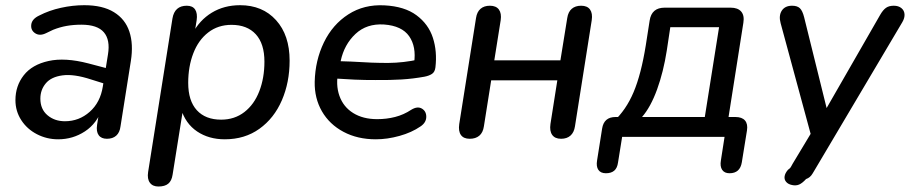

<svg xmlns="http://www.w3.org/2000/svg" viewBox="-20 -516 3431 724"><path d="M38.2 -138.4Q38.2 -192 69.5 -232.1Q100.9 -272.3 163 -286Q225.2 -299.8 313.2 -276.9L393.6 -255.7L384.9 -197.1L323 -216.5Q258.8 -237.6 215.8 -231.8Q172.8 -226.1 152.5 -201.5Q132.2 -177 132.2 -144.1Q132.2 -104.2 159 -81.5Q185.7 -58.8 224.8 -58.8Q278 -58.8 318.1 -94.2Q358.2 -129.5 367.7 -189.7L387.1 -310.6Q396.2 -365.5 371.7 -394.2Q347.2 -422.9 287 -422.9Q257.8 -422.9 231.8 -418.4Q205.8 -413.8 180.4 -403.7Q169.9 -398.8 153.4 -390.8Q129.8 -379.3 112.5 -390.7Q95.2 -402.1 97.9 -423.4Q100.6 -444.6 127.8 -457.4Q165.5 -476.9 209.9 -486.6Q254.3 -496.4 297.8 -496.4Q367.1 -496.4 409.7 -470.1Q452.3 -443.9 467.9 -396.7Q483.5 -349.5 473.5 -286.3L434.4 -39.4Q431.5 -16.3 418.3 -4.5Q405.1 7.3 383.2 7.3Q361.9 7.3 352.1 -6.3Q342.2 -19.9 346.1 -45.3L358 -121L366.1 -108.5Q345.9 -50.4 300.3 -20.6Q254.7 9.3 199.3 9.3Q156.4 9.3 119.1 -10Q81.9 -29.3 60.1 -63.1Q38.2 -97 38.2 -138.4Z M538.5 132.8 630.3 -446.4Q638.4 -494.4 684.4 -494.4Q706.3 -494.4 715.8 -480.1Q725.3 -465.7 721.5 -439.3L710.2 -369.1L704.9 -387.9Q732.1 -439.9 778.5 -468.1Q824.9 -496.4 885.2 -496.4Q970 -496.4 1021 -439.9Q1072.1 -383.5 1072.1 -287.3Q1072.1 -205.4 1042.8 -137.7Q1013.6 -70.1 958.3 -30.4Q903 9.3 827.6 9.3Q767.3 9.3 723.3 -20.3Q679.3 -49.9 662.3 -106.3H670.6L630.9 142.4Q627.4 166 614.5 176.6Q601.6 187.3 577.4 187.3Q555.5 187.3 545.1 172.9Q534.6 158.6 538.5 132.8ZM977.1 -283.5Q977.1 -351.1 944.6 -386.7Q912.1 -422.3 852.9 -422.3Q802.2 -422.3 765.2 -393.6Q728.2 -365 709 -315.1Q689.7 -265.2 689.7 -203.6Q689.7 -136 722.2 -100.4Q754.7 -64.8 813.9 -64.8Q864.6 -64.8 901.6 -93.5Q938.6 -122.2 957.8 -172Q977.1 -221.9 977.1 -283.5Z M1166.7 -207.5Q1168.6 -288.4 1201.4 -356.1Q1234.3 -423.8 1293.6 -461.9Q1352.9 -500 1429.9 -495.8Q1505.5 -491.9 1550.5 -458.5Q1595.5 -425.1 1612.3 -373.7Q1629 -322.2 1621.9 -261.9Q1619.9 -244.7 1609 -237.4Q1598 -230.1 1580.6 -226.8Q1537.6 -219 1494.2 -216.3Q1450.9 -213.7 1394.9 -214.2Q1357.9 -214 1317.6 -215.7Q1277.4 -217.5 1232.3 -220.6L1244.6 -285.8Q1272.1 -284.5 1304.3 -283.8Q1388.5 -278.3 1444.9 -278.7Q1501.3 -279.2 1559.2 -291.8L1541.5 -277.9Q1550.3 -340.3 1522.8 -379.5Q1495.3 -418.7 1428.3 -423.6Q1362.8 -427.8 1320.4 -388Q1278 -348.1 1264.9 -286.9L1256.2 -249.5Q1245 -196.5 1259.9 -154.6Q1274.8 -112.7 1311.9 -89.7Q1348.9 -66.7 1402.3 -66.7Q1437.8 -66.7 1470.1 -75Q1502.4 -83.3 1530.8 -102.1Q1554.2 -116.4 1570.9 -106.5Q1587.7 -96.5 1587.4 -75.1Q1587.1 -53.7 1565.9 -39.4Q1532.3 -16.2 1486.4 -3.5Q1440.5 9.3 1397.4 9.3Q1328 9.3 1275.2 -18.9Q1222.4 -47 1193.9 -96.3Q1165.5 -145.7 1166.7 -207.5Z M1711.7 -48.1 1775 -448.1Q1778.5 -471.2 1792 -482.8Q1805.5 -494.4 1827.4 -494.4Q1850.6 -494.4 1861.2 -480.1Q1871.8 -465.7 1868 -439.7L1843.9 -288.4H2093.2L2119 -448.1Q2122.5 -471.2 2136 -482.8Q2149.5 -494.4 2171.4 -494.4Q2194.6 -494.4 2204.9 -480.1Q2215.2 -465.7 2211.3 -439.7L2148.1 -39.7Q2144.6 -16.5 2131.1 -4.6Q2117.6 7.3 2095.7 7.3Q2072.5 7.3 2062.2 -7.4Q2051.8 -22 2055.7 -48.7L2081.6 -213.2H1832.2L1804.7 -39.7Q1801.2 -15.9 1787.4 -4.3Q1773.6 7.3 1751.3 7.3Q1728.1 7.3 1718 -7.1Q1707.9 -21.4 1711.7 -48.1Z M2231.5 88.8 2250.5 -31.2Q2257.3 -74.8 2301.3 -74.8H2337.8L2292.9 -57Q2340.8 -101.1 2369.2 -168.6Q2397.7 -236.2 2415.1 -344.8L2429.7 -438.4Q2437.1 -487.1 2486.2 -487.1H2735Q2762.4 -487.1 2775 -472.3Q2787.6 -457.5 2783.1 -430.1L2723.5 -51.2L2703 -74.8H2753Q2778 -74.8 2789.3 -61.6Q2800.6 -48.3 2796.7 -24L2777.3 96Q2770.6 137.3 2730.9 137.3Q2711.9 137.3 2703.2 124.5Q2694.5 111.7 2698.4 88.8L2712.2 0H2326L2310.5 96.6Q2307.6 117.9 2296.1 127.6Q2284.7 137.3 2264.7 137.3Q2245 137.3 2236.3 124.5Q2227.6 111.7 2231.5 88.8ZM2637.7 -74.8 2691.5 -413.5H2507.6L2494.3 -325.3Q2481.8 -245.3 2457.8 -178.9Q2433.7 -112.5 2401 -74.8Z M2951.2 124.4Q2955.4 121.3 2958 118.9Q2960.6 116.6 2963.2 111.9L2968.7 101.9L3048.5 -30.8L3042.3 9.2L2923.6 -428.6Q2915.9 -457 2927.9 -475.7Q2940 -494.4 2966.8 -494.4Q2986.4 -494.4 2996.3 -484.9Q3006.1 -475.4 3012.2 -451.2L3105.7 -73.5H3076.9L3299.1 -460.2Q3309.7 -478.6 3321 -486.5Q3332.2 -494.4 3350.3 -494.4Q3368 -494.4 3378.8 -485.6Q3389.7 -476.9 3390.8 -462.6Q3391.9 -448.3 3382.5 -432.4L3050.7 127.4L3044.2 138.2Q3035.1 154 3019.6 159.1Q3005.4 174.7 2993.4 179.9Q2981.4 185 2966.6 181.7Q2951.8 178.7 2944.3 169.7Q2936.8 160.8 2938.6 148.9Q2940.4 137 2951.2 124.4Z"/></svg>

Font: SN Pro Thin
Style: Italic
Weight: 200
Italic angle: -9°
Designer: Tobias Whetton
Foundry: Supernotes
Version: Version 1.003;Glyphs 3.3 (3324)